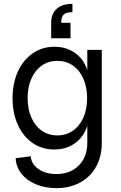

<svg xmlns="http://www.w3.org/2000/svg" viewBox="-20 -758 627 994"><path d="M61 61 139 51Q142 91 179 117Q216 143 272 143Q344 143 388 98.5Q432 54 432 -19V-500H507V-19Q507 51 478 104Q449 157 395.5 186.5Q342 216 272 216Q213 216 165.5 196Q118 176 90.5 140.5Q63 105 61 61ZM45 -250Q45 -327 72.5 -387.5Q100 -448 149.5 -482Q199 -516 262 -516Q314 -516 355 -492.5Q396 -469 418.5 -427Q441 -385 441 -330V-170Q441 -116 418 -73.5Q395 -31 354 -7.5Q313 16 261 16Q198 16 149 -17.5Q100 -51 72.5 -111.5Q45 -172 45 -250ZM431 -250Q431 -307 411.5 -351Q392 -395 357 -419Q322 -443 277 -443Q232 -443 197 -419Q162 -395 142.5 -351Q123 -307 123 -250Q123 -193 142.5 -149Q162 -105 197 -81Q232 -57 277 -57Q322 -57 357 -81Q392 -105 411.5 -149Q431 -193 431 -250ZM297 -640H245Q245 -687 273.5 -712.5Q302 -738 355 -738V-695Q323 -695 310 -683Q297 -671 297 -640ZM345 -560H245V-640H345Z"/></svg>

Font: Uncut Sans Variable
Style: Regular
Weight: 400
Designer: Kasper Nordkvist
Foundry: UNCUT.wtf
Version: Version 1.303;Glyphs 3.1.2 (3151)